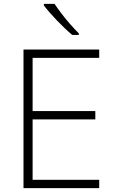

<svg xmlns="http://www.w3.org/2000/svg" viewBox="-20 -969 592 989"><path d="M491 0H101V-714H491V-671H148V-397H471V-354H148V-43H491ZM261 -949Q275 -928 296.5 -899.5Q318 -871 342 -844Q366 -817 386 -797V-789H352Q333 -805 312.5 -824.5Q292 -844 272 -865Q252 -886 235 -905.5Q218 -925 206 -941V-949Z"/></svg>

Font: Noto Sans Syriac Eastern ExtraLight
Style: Regular
Weight: 250
Designer: Patrick Giasson and the Monotype Design Team
Foundry: Monotype Imaging Inc.
Version: Version 3.001